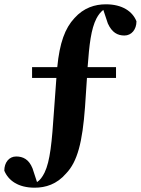

<svg xmlns="http://www.w3.org/2000/svg" viewBox="-23 -754 654 892"><path d="M126 -392H239L228 -241C218 -92 210 -6 184 48C174 68 163 83 149 92L128 28C111 -14 84 -27 52 -27C19 -27 -3 1 -3 39C16 85 62 118 138 118C189 118 241 102 284 52C337 -3 360 -94 372 -257L381 -392H516V-442H384C392 -549 400 -619 425 -668C434 -685 444 -698 457 -708L478 -645C497 -603 523 -589 555 -589C588 -589 611 -617 611 -655C593 -701 545 -734 469 -734C418 -734 366 -718 323 -670C279 -623 254 -555 243 -442H126Z"/></svg>

Font: Noto Serif SC Black
Style: Regular
Weight: 900
Designer: Ryoko NISHIZUKA 西塚涼子 (kana & ideographs); Frank Grießhammer (Latin, Greek & Cyrillic); Wenlong ZHANG 张文龙 (bopomofo); San
Foundry: Adobe
Version: Version 2.001;hotconv 1.1.0;makeotfexe 2.6.0